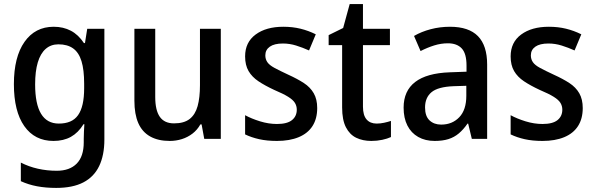

<svg xmlns="http://www.w3.org/2000/svg" viewBox="-20 -680 2912 940"><path d="M243 -549Q290 -549 327 -529.5Q364 -510 391 -469H396L407 -539H491V3Q491 80 465.5 133Q440 186 388 213Q336 240 255 240Q204 240 161.5 232Q119 224 82 207V116Q121 136 165.5 146Q210 156 258 156Q321 156 355.5 121Q390 86 390 17V0Q390 -15 391 -36Q392 -57 393 -72H389Q363 -30 327 -10Q291 10 242 10Q150 10 99 -62.5Q48 -135 48 -268Q48 -401 100 -475Q152 -549 243 -549ZM266 -463Q229 -463 203.5 -440.5Q178 -418 165 -374.5Q152 -331 152 -267Q152 -171 181 -123Q210 -75 268 -75Q300 -75 323.5 -85Q347 -95 362 -116Q377 -137 384.5 -170Q392 -203 392 -248V-270Q392 -338 379 -380.5Q366 -423 338 -443Q310 -463 266 -463Z M1061 -539V0H980L967 -71H961Q946 -44 922.5 -26Q899 -8 870.5 1Q842 10 811 10Q754 10 715 -12Q676 -34 657 -77.5Q638 -121 638 -187V-539H740V-205Q740 -140 762.5 -108Q785 -76 832 -76Q881 -76 908.5 -97.5Q936 -119 947.5 -160.5Q959 -202 959 -263V-539Z M1533 -151Q1533 -99 1510 -63Q1487 -27 1442.5 -8.5Q1398 10 1336 10Q1287 10 1249 1.5Q1211 -7 1180 -22V-116Q1211 -99 1253 -86Q1295 -73 1336 -73Q1386 -73 1409.5 -92Q1433 -111 1433 -143Q1433 -161 1424 -176Q1415 -191 1391 -206Q1367 -221 1322 -240Q1277 -261 1245.5 -282Q1214 -303 1197 -332Q1180 -361 1180 -404Q1180 -473 1231.5 -511Q1283 -549 1367 -549Q1412 -549 1451 -539.5Q1490 -530 1526 -512L1493 -433Q1462 -447 1430 -457Q1398 -467 1365 -467Q1323 -467 1301 -451.5Q1279 -436 1279 -409Q1279 -390 1289 -375.5Q1299 -361 1324 -347.5Q1349 -334 1392 -314Q1436 -294 1467.5 -273.5Q1499 -253 1516 -223.5Q1533 -194 1533 -151Z M1824 -75Q1842 -75 1860.5 -79Q1879 -83 1894 -88V-9Q1877 -1 1851.5 4.5Q1826 10 1798 10Q1756 10 1724 -5.5Q1692 -21 1673.5 -57Q1655 -93 1655 -154V-459H1589V-508L1660 -543L1692 -660H1757V-539H1889V-459H1757V-158Q1757 -116 1774.5 -95.5Q1792 -75 1824 -75Z M2183 -549Q2275 -549 2320 -503Q2365 -457 2365 -364V0H2290L2272 -75H2269Q2249 -46 2226.5 -27Q2204 -8 2175.5 1Q2147 10 2108 10Q2062 10 2027.5 -9.5Q1993 -29 1974.5 -65.5Q1956 -102 1956 -153Q1956 -235 2012.5 -278.5Q2069 -322 2182 -326L2264 -329V-359Q2264 -418 2240.5 -443Q2217 -468 2173 -468Q2139 -468 2105.5 -457.5Q2072 -447 2039 -430L2007 -504Q2043 -525 2088.5 -537Q2134 -549 2183 -549ZM2201 -258Q2124 -255 2092.5 -228.5Q2061 -202 2061 -154Q2061 -111 2083 -90.5Q2105 -70 2140 -70Q2194 -70 2228.5 -106Q2263 -142 2263 -211V-260Z M2833 -151Q2833 -99 2810 -63Q2787 -27 2742.5 -8.5Q2698 10 2636 10Q2587 10 2549 1.5Q2511 -7 2480 -22V-116Q2511 -99 2553 -86Q2595 -73 2636 -73Q2686 -73 2709.5 -92Q2733 -111 2733 -143Q2733 -161 2724 -176Q2715 -191 2691 -206Q2667 -221 2622 -240Q2577 -261 2545.5 -282Q2514 -303 2497 -332Q2480 -361 2480 -404Q2480 -473 2531.5 -511Q2583 -549 2667 -549Q2712 -549 2751 -539.5Q2790 -530 2826 -512L2793 -433Q2762 -447 2730 -457Q2698 -467 2665 -467Q2623 -467 2601 -451.5Q2579 -436 2579 -409Q2579 -390 2589 -375.5Q2599 -361 2624 -347.5Q2649 -334 2692 -314Q2736 -294 2767.5 -273.5Q2799 -253 2816 -223.5Q2833 -194 2833 -151Z"/></svg>

Font: Noto Sans Hebrew SemiCondensed Medium
Style: Regular
Weight: 500
Width: 4
Designer: Monotype Design Team
Foundry: Monotype Imaging Inc.
Version: Version 2.003